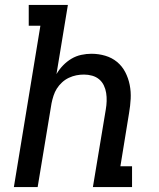

<svg xmlns="http://www.w3.org/2000/svg" viewBox="-20 -755 640 775"><path d="M36 0 143 -651H96V-735H254L208 -456Q219 -475 234.5 -491Q250 -507 268.5 -518Q287 -529 308 -533.5Q329 -538 349 -538Q378 -538 405 -530Q432 -522 452.5 -505Q473 -488 485.5 -464Q498 -440 503.5 -412.5Q509 -385 507.5 -356.5Q506 -328 501 -299L466 -84H513V0H355L407 -313Q410 -330 410.5 -347Q411 -364 408.5 -380Q406 -396 399 -410.5Q392 -425 380 -435Q368 -445 352 -449.5Q336 -454 319 -454Q303 -454 288 -451Q273 -448 258 -441Q243 -434 230.5 -422.5Q218 -411 209.5 -397.5Q201 -384 196 -368.5Q191 -353 188 -338L132 0Z"/></svg>

Font: Iosevka Slab Medium Extended
Style: Italic
Weight: 500
Width: 7
Italic angle: -9°
Monospace: yes
Designer: Belleve Invis
Foundry: Belleve Invis
Version: Version 11.1.0; ttfautohint (v1.8.3)